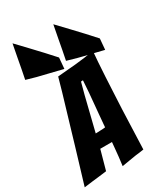

<svg xmlns="http://www.w3.org/2000/svg" viewBox="-271 -1141 1063 1237"><g transform="rotate(-30 261.0 -522.0)"><path d="M259 -2Q263 -35 267 -67Q270 -95 272.5 -123Q275 -151 277 -171H190L150 -27Q128 -24 98 -20.5Q68 -17 42 -14Q10 -10 -21 -6Q19 -139 58 -268Q74 -322 91.5 -381Q109 -440 126.5 -498.5Q144 -557 160 -611Q176 -665 188 -710Q256 -715 326.5 -722Q397 -729 464 -741Q461 -709 457.5 -661.5Q454 -614 451 -558Q448 -502 445 -441Q442 -380 439 -321Q434 -183 428 -28Q398 -23 368 -20Q343 -16 313 -11Q283 -6 259 -2ZM214 -271Q218 -271 228.5 -271.5Q239 -272 250.5 -272.5Q262 -273 272 -273.5Q282 -274 286 -275Q286 -281 287.5 -295.5Q289 -310 290.5 -328.5Q292 -347 294 -369Q296 -391 298 -412Q302 -463 308 -522L314 -609L299 -608L276 -522ZM247 -732Q196 -744 149 -756Q108 -765 65 -776.5Q22 -788 -7 -797Q-1 -826 7 -867.5Q15 -909 22 -948Q31 -994 40 -1042Q79 -1000 118 -960Q151 -925 188.5 -885Q226 -845 254 -813ZM536 -707Q485 -719 438 -731Q397 -740 354 -751.5Q311 -763 282 -772Q288 -801 296 -842.5Q304 -884 311 -923Q320 -969 329 -1017Q368 -975 407 -935Q440 -900 477.5 -860Q515 -820 543 -788Z"/></g></svg>

Font: Bangers
Style: Regular
Weight: 400
Designer: vernon adams
Foundry: Vernon Adams
Version: Version 2.000